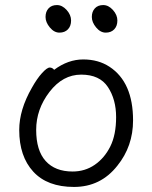

<svg xmlns="http://www.w3.org/2000/svg" viewBox="-20 -721 602 759"><path d="M267 -43Q316 -43 354.5 -69.5Q393 -96 416 -142Q439 -188 439 -258Q439 -328 406.5 -377Q374 -426 301 -426Q228 -426 175.5 -357.5Q123 -289 123 -207.5Q123 -126 160.5 -84.5Q198 -43 267 -43ZM194 -445Q249 -486 309 -486Q369 -486 413 -457Q506 -396 506 -245Q506 -143 444 -66Q378 18 272.5 18Q167 18 111.5 -42.5Q56 -103 56 -207Q56 -287 106 -374Q126 -410 146 -432Q166 -454 176.5 -454Q187 -454 194 -445ZM261 -640Q261 -618 248.5 -605Q236 -592 215 -592Q194 -592 177 -612.5Q160 -633 160 -654Q160 -675 172 -688Q184 -701 205 -701Q226 -701 243.5 -681.5Q261 -662 261 -640ZM444 -640Q444 -618 431.5 -605Q419 -592 398 -592Q377 -592 360 -612.5Q343 -633 343 -654Q343 -675 355 -688Q367 -701 388 -701Q409 -701 426.5 -681.5Q444 -662 444 -640Z"/></svg>

Font: LXGW WenKai
Style: Regular
Weight: 400
Designer: LXGW / Fontworks Inc.
Foundry: LXGW / Fontworks Inc.
Version: Version 1.520; June 14, 2025